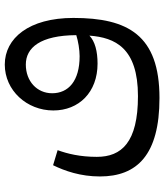

<svg xmlns="http://www.w3.org/2000/svg" viewBox="38 -466 687 803"><g transform="rotate(-90 381.5 -64.5)"><path d="M373 259C636 259 708 127 708 -101C708 -287 623 -388 513 -388C405 -388 321 -296 321 -185C321 -78 397 0 517 0C569 0 610 -11 634 -34C626 73 583 169 381 169C187 169 127 100 127 -3C127 -73 140 -126 155 -167L92 -186C68 -137 45 -71 45 10C45 165 135 259 373 259ZM393 -190C393 -253 443 -300 513 -300C584 -300 635 -239 636 -89C611 -81 575 -75 548 -75C444 -75 393 -122 393 -190Z"/></g></svg>

Font: FiraGO Unicode
Style: Regular
Weight: 400
Designer: bBox Type
Foundry: bBox Type GmbH
Version: Version 1.001;PS 001.001;hotconv 1.0.88;makeotf.lib2.5.64775